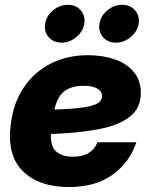

<svg xmlns="http://www.w3.org/2000/svg" viewBox="-20 -753 615 785"><path d="M262.2 11.7Q139.2 11.7 73 -53.5Q6.8 -118.7 24.4 -248Q35.6 -335 78.6 -397.5Q121.6 -460 188.7 -493.7Q255.9 -527.3 339.8 -527.3Q399.9 -527.3 448.7 -510.5Q497.6 -493.7 526.6 -459.2Q555.7 -424.8 555.7 -373Q555.7 -311.5 511.5 -276.4Q467.3 -241.2 385 -225.1Q302.7 -209 188.5 -205.1Q188 -201.7 188 -198.7Q188 -149.9 212.6 -131.1Q237.3 -112.3 276.4 -112.3Q319.3 -112.3 344.2 -128.7Q369.1 -145 378.4 -171.4H537.6Q509.8 -88.9 440.2 -38.6Q370.6 11.7 262.2 11.7ZM202.6 -305.2Q283.2 -307.6 325.2 -314.5Q367.2 -321.3 382.1 -332.5Q397 -343.8 397 -359.9Q397 -379.9 377.4 -391.1Q357.9 -402.3 322.8 -402.3Q272.5 -402.3 243.4 -380.1Q214.4 -357.9 202.6 -305.2ZM453.6 -578.6Q420.9 -578.6 401.1 -601.3Q381.3 -624 386.7 -656.2Q391.6 -688 418.9 -710.7Q446.3 -733.4 479.5 -733.4Q512.7 -733.4 532.2 -710.7Q551.8 -688 546.9 -656.2Q541.5 -624 514.2 -601.3Q486.8 -578.6 453.6 -578.6ZM231.9 -578.6Q198.7 -578.6 179 -601.3Q159.2 -624 164.6 -656.2Q169.4 -688 196.8 -710.7Q224.1 -733.4 257.3 -733.4Q290.5 -733.4 310.1 -710.7Q329.6 -688 324.7 -656.2Q319.3 -624 292 -601.3Q264.6 -578.6 231.9 -578.6Z"/></svg>

Font: Inter Display Extra Bold
Style: Italic
Weight: 800
Italic angle: -9.39999°
Designer: Rasmus Andersson
Foundry: rsms
Version: Version 4.000;git-4fc901f